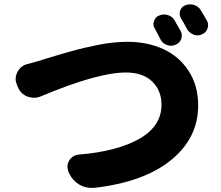

<svg xmlns="http://www.w3.org/2000/svg" viewBox="-20 -869 1040 905"><path d="M710 -734.4Q703.1 -744.1 703.1 -755.9Q703.1 -762.7 706.1 -769.5Q711.9 -789.1 730.5 -795.9Q741.2 -800.8 752.9 -800.8Q761.7 -800.8 771.5 -797.9Q793 -791 803.7 -771.5Q816.4 -750 831.1 -723.6Q836.9 -712.9 836.9 -701.2Q836.9 -693.4 834 -685.5Q827.1 -666 807.6 -658.2Q796.9 -653.3 786.1 -653.3Q776.4 -653.3 766.6 -657.2Q746.1 -664.1 736.3 -683.6Q721.7 -712.9 710 -734.4ZM833 -782.2Q827.1 -793 827.1 -804.7Q827.1 -811.5 829.1 -818.4Q835 -836.9 852.5 -843.8Q864.3 -848.6 876 -848.6Q884.8 -848.6 894.5 -845.7Q916 -838.9 926.8 -820.3Q941.4 -796.9 955.1 -772.5Q960.9 -761.7 960.9 -750Q960.9 -742.2 958 -734.4Q951.2 -714.8 931.6 -707Q921.9 -702.1 911.1 -702.1Q901.4 -702.1 891.6 -706.1Q872.1 -713.9 861.3 -732.4Q847.7 -759.8 833 -782.2ZM172.9 -415Q156.2 -408.2 140.6 -408.2Q125 -408.2 108.4 -414.1Q76.2 -427.7 63.5 -460L59.6 -469.7Q53.7 -483.4 53.7 -497.1Q53.7 -513.7 62.5 -530.3Q78.1 -559.6 110.4 -567.4Q135.7 -574.2 157.2 -580.1Q162.1 -582 194.3 -591.8Q226.6 -601.6 247.6 -607.9Q268.6 -614.3 306.6 -625Q344.7 -635.7 376 -643.1Q407.2 -650.4 443.8 -657.7Q480.5 -665 515.1 -668.5Q549.8 -671.9 580.1 -671.9Q674.8 -671.9 749.5 -637.7Q824.2 -603.5 869.1 -534.7Q914.1 -465.8 914.1 -372.1Q914.1 -218.8 786.6 -114.7Q659.2 -10.7 423.8 16.6Q417 16.6 410.2 16.6Q379.9 16.6 353.5 1Q320.3 -19.5 304.7 -54.7L302.7 -59.6Q297.9 -71.3 297.9 -83Q297.9 -97.7 306.6 -113.3Q323.2 -138.7 353.5 -140.6Q532.2 -155.3 636.7 -214.8Q741.2 -274.4 741.2 -375Q741.2 -442.4 697.3 -484.9Q653.3 -527.3 573.2 -527.3Q440.4 -527.3 172.9 -415Z"/></svg>

Font: Gen Jyuu GothicX Heavy
Style: Bold
Weight: 900
Designer: [Source Han Sans]
Ryoko NISHIZUKA  (kana & ideographs); Paul D. Hunt (Latin, Greek & Cyrillic); Wenlong ZHANG  (bopomofo
Version: Version 1.002.20150607